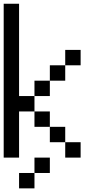

<svg xmlns="http://www.w3.org/2000/svg" viewBox="-20 -937 540 1040"><path d="M0 -83.3V-916.7H83.3V-416.7H166.7V-333.3H83.3V-83.3ZM166.7 0V-83.3H250V0ZM166.7 83.3H83.3V0H166.7ZM166.7 -416.7V-500H250V-416.7ZM166.7 -333.3H250V-250H166.7ZM333.3 -166.7H416.7V-83.3H333.3ZM333.3 -250V-166.7H250V-250ZM333.3 -583.3V-500H250V-583.3ZM333.3 -666.7H416.7V-583.3H333.3Z"/></svg>

Font: GalmuriMono11 Regular
Style: Regular
Weight: 400
Designer: Lee Minseo (quiple)
Version: Version 2.399;hotconv 1.1.1;makeotfexe 2.6.0 DEVELOPMENT